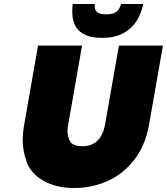

<svg xmlns="http://www.w3.org/2000/svg" viewBox="-20 -937 838 964"><path d="M392 -708 322 -309Q319 -292 319 -277Q319 -250 332.5 -226.5Q346 -203 394 -203Q442 -203 470 -231.5Q498 -260 507 -309L577 -708H798L728 -309Q710 -208 655.5 -136.5Q601 -65 521.5 -29Q442 7 352 7Q262 7 199 -29Q136 -65 115 -121.5Q94 -178 94 -232Q94 -268 101 -309L171 -708ZM345 -917H456Q453 -888 467 -876.5Q481 -865 513 -865Q545 -865 562.5 -876.5Q580 -888 588 -917H699Q692 -883 677.5 -852.5Q663 -822 638.5 -798.5Q614 -775 579 -761Q544 -747 494 -747H490Q441 -747 410 -761Q379 -775 363.5 -798.5Q348 -822 344.5 -852.5Q341 -883 345 -917Z"/></svg>

Font: Fz Poppins Black
Style: Italic
Weight: 900
Italic angle: -10°
Designer: Ninad Kale (Devanagari), Jonny Pinhorn (Latin)
Foundry: Indian Type Foundry
Version: Vit hóa bi Vntype.Com & FontZin.Com